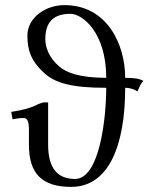

<svg xmlns="http://www.w3.org/2000/svg" viewBox="-20 -718 587 750"><path d="M395 -414C290 -414 239 -435 213 -457C171 -492 157 -534 157 -565C157 -635 192 -664 255 -664C303 -664 395 -590 395 -414ZM93 -152C93 -39 145 12 258 12C407 12 469 -154 469 -375C490 -375 506 -368 517 -361C523 -373 528 -390 540 -402C524 -411 504 -414 469 -414C469 -545 398 -698 232 -698C156 -698 87 -648 87 -579C87 -519 103 -480 148 -437C192 -394 258 -375 395 -375C395 -260 370 -19 273 -19C207 -19 168 -58 168 -153V-318H153C146 -318 139 -315 129 -311C112 -302 84 -290 24 -281L29 -252C46 -255 58 -257 71 -257C84 -257 93 -250 93 -212Z"/></svg>

Font: Libertinus Serif Display
Style: Regular
Weight: 400
Designer: Philipp H. Poll
Foundry: Khaled Hosny
Version: Version 6.1